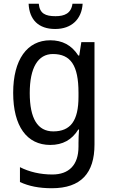

<svg xmlns="http://www.w3.org/2000/svg" viewBox="-20 -760 599 1020"><path d="M419 -740H365C358 -689 323 -674 275 -674C221 -674 191 -688 186 -740H132C136 -656 184 -606 273 -606C361 -606 414 -659 419 -740ZM247 -546C124 -546 50 -443 50 -267C50 -89 123 10 247 10C313 10 362 -17 396 -72H400C398 -53 397 -18 397 0V19C397 117 346 167 258 167C194 167 135 153 86 128V207C133 229 188 240 255 240C411 240 482 159 482 8V-536H412L401 -465H396C360 -521 310 -546 247 -546ZM261 -473C355 -473 397 -413 397 -268V-246C397 -119 355 -62 263 -62C180 -62 138 -130 138 -266C138 -399 181 -473 261 -473Z"/></svg>

Font: Noto Sans Malayalam SemiCondensed
Style: Regular
Weight: 400
Width: 4
Designer: Jelle Bosma - Monotype Design Team
Foundry: Monotype Imaging Inc.
Version: Version 2.104